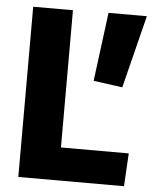

<svg xmlns="http://www.w3.org/2000/svg" viewBox="-52 -774 648 818"><g transform="rotate(5 271.5 -365.0)"><path d="M57 -728H227V-141H517L509 0H57ZM465 -419 341 -436 379 -730H543Z"/></g></svg>

Font: Murecho
Style: Bold
Weight: 700
Designer: Neil Summerour
Foundry: Positype
Version: Version 1.010; ttfautohint (v1.8.3)